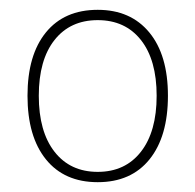

<svg xmlns="http://www.w3.org/2000/svg" viewBox="-20 -728 398 391"><path d="M36 -533Q36 -616 73.5 -662Q111 -708 179 -708Q246 -708 284 -662Q322 -616 322 -533Q322 -450 284.5 -403.5Q247 -357 179 -357Q111 -357 73.5 -403.5Q36 -450 36 -533ZM299 -533Q299 -606 267 -646.5Q235 -687 179 -687Q123 -687 91 -646.5Q59 -606 59 -533Q59 -460 91 -419Q123 -378 179 -378Q235 -378 267 -419Q299 -460 299 -533Z"/></svg>

Font: Arima Madurai Thin
Style: Regular
Weight: 250
Designer: Joana Correia and Natanael Gama
Foundry: NDISCOVER
Version: Version 1.019; ttfautohint (v1.5) -l 7 -r 28 -G 50 -x 13 -D 